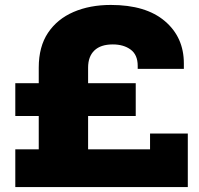

<svg xmlns="http://www.w3.org/2000/svg" viewBox="-20 -758 807 778"><path d="M42 0V-153H137V-288H42V-421H137V-484Q137 -569 174.5 -625Q212 -681 278 -709.5Q344 -738 429 -738Q571 -738 648 -672.5Q725 -607 725 -501V-479H538V-491Q538 -536 509.5 -557Q481 -578 437 -578Q388 -578 362.5 -553.5Q337 -529 337 -484V-421H530V-288H337V-153H588V-217H741V0Z"/></svg>

Font: Mona Sans Expanded ExtraBold
Style: Regular
Weight: 800
Width: 7
Designer: Deni Anggara
Foundry: GitHub
Version: Version 1.001; ttfautohint (v1.8.4.7-5d5b);gftools[0.9.33]